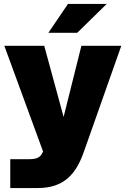

<svg xmlns="http://www.w3.org/2000/svg" viewBox="-20 -752 636 972"><path d="M32 200H171C305 200 365 128 404 18L594 -520H392L302 -160L204 -520H2L198 15C184 46 169 54 122 54H32ZM225 -586H371L520 -732H324Z"/></svg>

Font: Aspekta 900
Style: Regular
Weight: 900
Designer: Ivo Dolenc
Version: Version 2.000